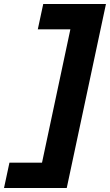

<svg xmlns="http://www.w3.org/2000/svg" viewBox="-85 -720 547 955"><path d="M130 -700H442L247 215H-65L-38 89H124L265 -574H103Z"/></svg>

Font: Red Hat Display Black
Style: Italic
Weight: 900
Italic angle: -12°
Designer: Pentagram / MCKL
Foundry: Pentagram / MCKL
Version: Version 1.003; Red Hat Display Black Italic